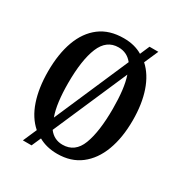

<svg xmlns="http://www.w3.org/2000/svg" viewBox="-184 -886 996 1057"><g transform="rotate(30 314.0 -357.5)"><path d="M152 -47Q98 -94 71 -174Q44 -254 44 -359Q44 -470 74 -552Q104 -634 164 -679.5Q224 -725 315 -725Q350 -725 379.5 -717.5Q409 -710 434 -695L460 -755H516L477 -666Q529 -619 556 -540Q583 -461 583 -358Q583 -247 552 -164.5Q521 -82 461 -36Q401 10 314 10Q246 10 195 -19L169 40H114ZM403 -624Q369 -667 315 -667Q239 -667 205.5 -586Q172 -505 172 -358Q172 -295 178.5 -243.5Q185 -192 199 -154ZM314 -48Q393 -48 424.5 -130Q456 -212 456 -358Q456 -421 450 -472Q444 -523 431 -561L227 -92Q260 -48 314 -48Z"/></g></svg>

Font: Noto Serif Ethiopic ExtraCondensed SemiBold
Style: Regular
Weight: 600
Width: 2
Designer: Monotype Design Team
Foundry: Monotype Imaging Inc.
Version: Version 2.102; ttfautohint (v1.8.4.7-5d5b)